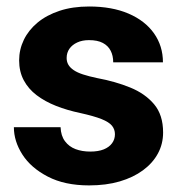

<svg xmlns="http://www.w3.org/2000/svg" viewBox="-20 -558 553 588"><path d="M332 -147Q332 -161.6 323 -172.9Q314 -184.1 290.8 -193.4Q267.6 -202.6 225.6 -211.9Q186 -220.2 151.9 -233.6Q117.7 -247.1 92.3 -266.4Q66.9 -285.6 52.7 -312.3Q38.6 -338.9 38.6 -373Q38.6 -406.2 53 -436Q67.4 -465.8 95 -488.8Q122.6 -511.7 162.4 -524.9Q202.1 -538.1 252.9 -538.1Q322.8 -538.1 373.5 -516.4Q424.3 -494.6 451.7 -455.8Q479 -417 479 -367.2H326.7Q326.7 -387.7 318.8 -402.8Q311 -418 294.9 -426.5Q278.8 -435.1 252.4 -435.1Q231.9 -435.1 216.6 -428Q201.2 -420.9 192.6 -408.7Q184.1 -396.5 184.1 -380.4Q184.1 -369.1 189.2 -360.1Q194.3 -351.1 205.3 -343.5Q216.3 -335.9 234.1 -330.1Q252 -324.2 277.8 -318.8Q333 -308.6 378.7 -290Q424.3 -271.5 451.9 -238.8Q479.5 -206.1 479.5 -152.3Q479.5 -117.2 463.6 -87.9Q447.8 -58.6 418 -36.6Q388.2 -14.6 346.7 -2.4Q305.2 9.8 252.9 9.8Q178.2 9.8 126.5 -17.1Q74.7 -43.9 48.6 -84.7Q22.5 -125.5 22.5 -168.5H165.5Q166.5 -142.1 179 -125.5Q191.4 -108.9 211.4 -101.3Q231.4 -93.8 256.3 -93.8Q281.2 -93.8 297.9 -100.6Q314.5 -107.4 323.2 -119.4Q332 -131.3 332 -147Z"/></svg>

Font: Roboto ExtraBold
Style: Regular
Weight: 800
Designer: Christian Robertson
Foundry: Google
Version: Version 3.009; 2024